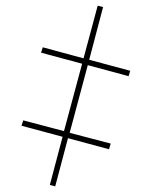

<svg xmlns="http://www.w3.org/2000/svg" viewBox="-20 -651 536 678"><path d="M175 7 220 -163 365 -124 371 -144 226 -182 290 -421 434 -382 440 -401 295 -440 344 -626 325 -631 275 -445 131 -484 125 -465 270 -426 206 -188 62 -226 56 -207 201 -168 156 2Z"/></svg>

Font: Noto Serif Display ExtraCondensed
Style: Bold
Weight: 700
Width: 2
Designer: Monotype Design Team
Foundry: Monotype Imaging Inc.
Version: Version 2.009